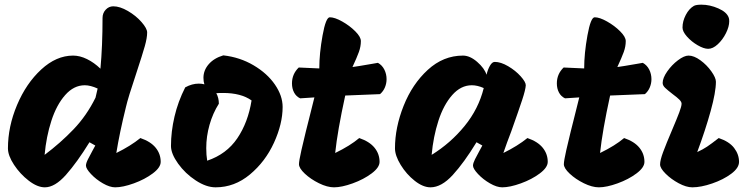

<svg xmlns="http://www.w3.org/2000/svg" viewBox="-20 -802 3216 822"><path d="M668 -109Q668 -85 634 -59.5Q600 -34 553 -17Q506 0 473 0Q450 0 420.5 -17Q391 -34 369.5 -57Q348 -80 348 -93Q348 -103 356.5 -120Q365 -137 375 -155Q385 -173 388 -179L363 -193Q310 -107 262.5 -53.5Q215 0 172 0Q140 0 103 -28.5Q66 -57 40 -96.5Q14 -136 14 -167Q14 -260 53 -352.5Q92 -445 156.5 -504.5Q221 -564 293 -564Q322 -564 352.5 -549Q383 -534 410 -508Q419 -605 419 -725Q419 -746 432.5 -760.5Q446 -775 465 -775Q493 -775 527.5 -755Q562 -735 586 -707.5Q610 -680 610 -663Q610 -640 600 -604.5Q590 -569 564 -490Q528 -383 519 -343Q492 -234 478 -147Q539 -177 581 -211Q625 -196 646.5 -169.5Q668 -143 668 -109ZM389 -384 398 -423Q367 -437 343 -437Q296 -437 259 -395Q222 -353 200 -285Q178 -217 171 -139Q239 -190 295 -248.5Q351 -307 389 -384Z M1190 -344Q1190 -272 1153 -191Q1116 -110 1050 -55Q984 0 903 0Q863 0 818 -29.5Q773 -59 742.5 -101.5Q712 -144 712 -177Q712 -238 727 -302.5Q742 -367 773 -428Q802 -444 831 -444Q844 -444 855 -441Q851 -453 851 -469Q851 -501 873.5 -527Q896 -553 936 -565Q1007 -557 1065.5 -522.5Q1124 -488 1157 -440Q1190 -392 1190 -344ZM1057 -372Q1012 -404 935 -404Q916 -404 906 -403Q917 -383 917 -358Q891 -317 877 -267.5Q863 -218 863 -168Q863 -138 867 -114Q950 -142 996 -210Q1042 -278 1057 -372Z M1458 -393Q1425 -242 1415 -147Q1479 -178 1518 -211Q1562 -196 1583.5 -169.5Q1605 -143 1605 -109Q1605 -85 1571 -59.5Q1537 -34 1490 -17Q1443 0 1410 0Q1381 0 1345.5 -17.5Q1310 -35 1285 -58.5Q1260 -82 1260 -99Q1260 -113 1270.5 -159.5Q1281 -206 1289.5 -239.5Q1298 -273 1302 -289L1326 -385L1265 -381Q1248 -389 1239 -406Q1230 -423 1230 -445Q1230 -485 1259 -513Q1295 -511 1347 -509Q1347 -573 1361 -650.5Q1375 -728 1392 -728Q1413 -728 1445 -710Q1477 -692 1501 -668Q1525 -644 1525 -626Q1525 -603 1516.5 -579.5Q1508 -556 1489 -515Q1506 -517 1575 -529L1598 -533Q1616 -523 1625.5 -504Q1635 -485 1635 -463Q1635 -445 1628 -428Q1621 -411 1607 -399Z M2238 -211Q2282 -196 2303.5 -169.5Q2325 -143 2325 -109Q2325 -85 2291 -59.5Q2257 -34 2210 -17Q2163 0 2130 0Q2107 0 2077.5 -17Q2048 -34 2026.5 -57Q2005 -80 2005 -93Q2005 -103 2013.5 -120Q2022 -137 2032 -155Q2042 -173 2045 -179L2020 -193Q1967 -106 1918.5 -53Q1870 0 1823 0Q1791 0 1755.5 -28Q1720 -56 1695.5 -96Q1671 -136 1671 -167Q1671 -256 1708 -349Q1745 -442 1811.5 -503Q1878 -564 1962 -564Q1992 -564 2023 -537Q2054 -510 2063 -482Q2068 -504 2077.5 -520.5Q2087 -537 2098 -537Q2124 -537 2155.5 -518.5Q2187 -500 2209 -475.5Q2231 -451 2231 -437Q2230 -418 2215.5 -374Q2201 -330 2169 -240Q2150 -191 2135 -147Q2196 -177 2238 -211ZM2051 -425Q2024 -437 2000 -437Q1953 -437 1916 -395Q1879 -353 1857 -285Q1835 -217 1828 -139Q1909 -189 1969 -262.5Q2029 -336 2051 -425Z M2592 -393Q2559 -242 2549 -147Q2613 -178 2652 -211Q2696 -196 2717.5 -169.5Q2739 -143 2739 -109Q2739 -85 2705 -59.5Q2671 -34 2624 -17Q2577 0 2544 0Q2515 0 2479.5 -17.5Q2444 -35 2419 -58.5Q2394 -82 2394 -99Q2394 -113 2404.5 -159.5Q2415 -206 2423.5 -239.5Q2432 -273 2436 -289L2460 -385L2399 -381Q2382 -389 2373 -406Q2364 -423 2364 -445Q2364 -485 2393 -513Q2429 -511 2481 -509Q2481 -573 2495 -650.5Q2509 -728 2526 -728Q2547 -728 2579 -710Q2611 -692 2635 -668Q2659 -644 2659 -626Q2659 -603 2650.5 -579.5Q2642 -556 2623 -515Q2640 -517 2709 -529L2732 -533Q2750 -523 2759.5 -504Q2769 -485 2769 -463Q2769 -445 2762 -428Q2755 -411 2741 -399Z M2902 -684Q2902 -711 2916 -738Q2930 -765 2951 -777Q2961 -782 2983 -782Q3019 -782 3055.5 -766Q3092 -750 3100 -726Q3102 -721 3102 -711Q3102 -688 3088 -660Q3074 -632 3053 -612.5Q3032 -593 3012 -593Q2993 -593 2966.5 -608.5Q2940 -624 2921 -645.5Q2902 -667 2902 -684ZM2806 -98Q2806 -116 2819 -151Q2832 -186 2858 -247Q2878 -294 2888 -320.5Q2898 -347 2898 -358Q2898 -366 2888.5 -375.5Q2879 -385 2860 -399Q2838 -416 2827.5 -426Q2817 -436 2817 -447Q2817 -468 2836.5 -496Q2856 -524 2882.5 -544Q2909 -564 2928 -564Q2951 -564 2978.5 -544Q3006 -524 3025.5 -496.5Q3045 -469 3045 -452Q3045 -408 3022.5 -326.5Q3000 -245 2965 -151Q2989 -162 3007 -174Q3025 -186 3057 -211Q3102 -196 3123 -168.5Q3144 -141 3144 -109Q3144 -83 3110.5 -58Q3077 -33 3029 -16.5Q2981 0 2944 0Q2918 0 2885.5 -17.5Q2853 -35 2829.5 -58.5Q2806 -82 2806 -98Z"/></svg>

Font: Mogra
Style: Regular
Weight: 400
Designer: Lipi Raval
Foundry: Lipi Raval
Version: Version 1.002;PS 1.002;hotconv 1.0.88;makeotf.lib2.5.647800;